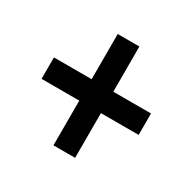

<svg xmlns="http://www.w3.org/2000/svg" viewBox="-114 -711 718 714"><g transform="rotate(30 245.0 -354.0)"><path d="M198 -307H36V-399H198V-593H291V-399H453V-307H291V-115H198Z"/></g></svg>

Font: Noto Sans Sinhala Condensed SemiBold
Style: Regular
Weight: 600
Width: 3
Designer: Jelle Bosma - Monotype Design Team
Foundry: Monotype Imaging Inc.
Version: Version 2.006; ttfautohint (v1.8.4.7-5d5b)